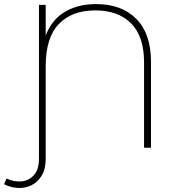

<svg xmlns="http://www.w3.org/2000/svg" viewBox="-49 -724 882 941"><path d="M-29 179 -17 151Q19 168 55.5 165Q92 162 117 134.5Q142 107 142 54V-700H175V-550Q203 -623 261 -661Q327 -704 422 -704Q547 -704 619 -631.5Q691 -559 691 -421V0H657V-419Q657 -545 594 -609Q531 -673 418 -673Q303 -673 239 -606Q175 -539 175 -400V54Q175 104 155.5 136.5Q136 169 105 184Q74 199 38.5 197Q3 195 -29 179Z"/></svg>

Font: Montserrat Thin ExtraLight
Style: Regular
Weight: 250
Version: Version 9.000